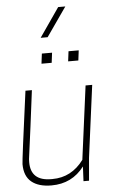

<svg xmlns="http://www.w3.org/2000/svg" viewBox="-64 -1020 630 1069"><g transform="rotate(-5 251.5 -485.0)"><path d="M230 -816H191L303 -978H343ZM180 8Q108 8 68.5 -24.5Q29 -57 29 -124Q29 -145 81 -530H117Q90 -313 69 -160Q67 -151 67 -131Q67 -27 181 -27H188Q295 -27 363 -119L417 -530H454L401 -127L390 0H359L363 -82Q295 8 180 8ZM240 -672H183L190 -728H247ZM389 -672H332L339 -728H396Z"/></g></svg>

Font: Tanohe Sans ExtraLight
Style: Italic
Weight: 200
Designer: Village Type and Design LLC & Cristiano Sobral
Foundry: Cooper Hewitt Smithsonian Design Museum
Version: Version 1.00;September 29, 2021;FontCreator 13.0.0.2655 64-b